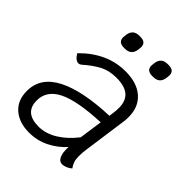

<svg xmlns="http://www.w3.org/2000/svg" viewBox="-211 -854 980 980"><g transform="rotate(45 279.0 -364.0)"><path d="M438 -137Q434 -110 434 -87Q434 -63 439 -47.5Q444 -32 455 -17Q444 -7 429.5 -1Q415 5 403 5Q383 5 372.5 -16.5Q362 -38 364 -81Q329 -41 278.5 -15.5Q228 10 169 10Q98 10 54.5 -27.5Q11 -65 11 -133Q11 -231 110.5 -282.5Q210 -334 399 -341L403 -373Q405 -384 405 -404Q405 -454 376 -479Q347 -504 287 -504Q235 -504 196 -483.5Q157 -463 113 -424Q105 -418 97 -418Q87 -418 76 -427Q65 -436 57 -451Q164 -560 297 -560Q380 -560 426.5 -519Q473 -478 473 -406Q473 -384 471 -373ZM373 -160 391 -286Q229 -279 155 -242.5Q81 -206 81 -134Q81 -46 182 -46Q233 -46 282 -76Q331 -106 373 -160ZM165 -674 166 -684 167 -693Q173 -738 218 -738H226Q266 -738 266 -703L265 -693L264 -684Q258 -639 213 -639H205Q165 -639 165 -674ZM369 -674 370 -684 371 -693Q377 -738 422 -738H430Q470 -738 470 -703L469 -693L468 -684Q462 -639 417 -639H409Q369 -639 369 -674Z"/></g></svg>

Font: Krub
Style: Italic
Weight: 400
Italic angle: -8°
Designer: Ekaluck Peanpanawate
Foundry: Cadson Demak Co.,Ltd.
Version: Version 1.000; ttfautohint (v1.6)